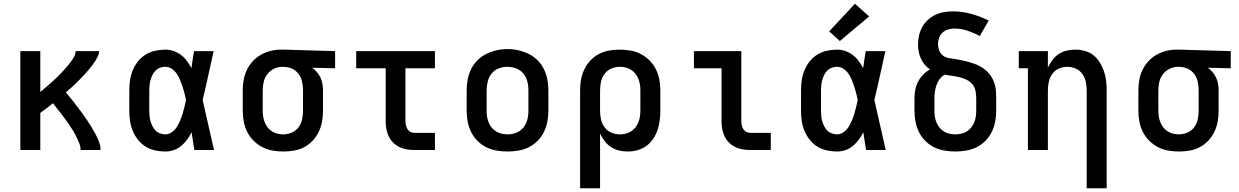

<svg xmlns="http://www.w3.org/2000/svg" viewBox="-20 -804 6640 1029"><path d="M89 0V-530H196V-311Q208 -321 219 -330.5Q230 -340 241 -349.5Q252 -359 263 -369Q274 -379 284.5 -389Q295 -399 305 -409.5Q315 -420 325 -431Q335 -442 344.5 -453.5Q354 -465 362.5 -477Q371 -489 378 -502Q385 -515 385 -530H511Q511 -516 504.5 -502.5Q498 -489 490.5 -477Q483 -465 474 -453.5Q465 -442 456 -431Q447 -420 437 -409Q427 -398 417 -388Q407 -378 397 -367.5Q387 -357 376.5 -347.5Q366 -338 355 -328Q344 -318 333 -309Q348 -291 362 -273.5Q376 -256 390 -238Q404 -220 417.5 -201.5Q431 -183 444 -164Q457 -145 469 -125.5Q481 -106 491.5 -86Q502 -66 510.5 -44.5Q519 -23 519 0H412Q412 -18 405 -35.5Q398 -53 390 -69.5Q382 -86 372.5 -102Q363 -118 352.5 -133Q342 -148 331.5 -163Q321 -178 309.5 -192.5Q298 -207 286.5 -221.5Q275 -236 264 -251Q247 -237 230 -224Q213 -211 196 -199V0Z M866 8Q839 8 811.5 2Q784 -4 760.5 -18.5Q737 -33 719.5 -55Q702 -77 691.5 -102.5Q681 -128 677 -155Q673 -182 673 -210V-320Q673 -348 677 -375Q681 -402 691.5 -427.5Q702 -453 719.5 -475Q737 -497 760.5 -511.5Q784 -526 811.5 -532Q839 -538 866 -538Q889 -538 910.5 -530.5Q932 -523 950 -509.5Q968 -496 981.5 -477.5Q995 -459 1006 -439Q1009 -462 1012.5 -484.5Q1016 -507 1020 -530H1125Q1110 -465 1096 -399Q1082 -333 1066 -268Q1082 -201 1096.5 -134Q1111 -67 1127 0H1022Q1018 -24 1014 -47.5Q1010 -71 1007 -95Q996 -74 982.5 -55.5Q969 -37 951 -22Q933 -7 911 0.5Q889 8 866 8ZM866 -84Q885 -84 901.5 -96Q918 -108 928 -124Q938 -140 945.5 -158Q953 -176 958.5 -194Q964 -212 968.5 -231Q973 -250 977 -268Q973 -287 968.5 -305Q964 -323 958 -340.5Q952 -358 945 -375.5Q938 -393 927.5 -408.5Q917 -424 901 -435Q885 -446 866 -446Q852 -446 838 -441Q824 -436 814 -426Q804 -416 797.5 -403Q791 -390 787 -376.5Q783 -363 781.5 -348.5Q780 -334 780 -320V-210Q780 -196 781.5 -181.5Q783 -167 787 -153.5Q791 -140 797.5 -127Q804 -114 814 -104Q824 -94 838 -89Q852 -84 866 -84Z M1499 8Q1470 8 1441 3Q1412 -2 1386 -15.5Q1360 -29 1339 -50Q1318 -71 1305 -97Q1292 -123 1286.5 -152Q1281 -181 1281 -210V-320Q1281 -348 1286 -376Q1291 -404 1303 -429Q1315 -454 1334 -475Q1353 -496 1377.5 -510Q1402 -524 1429.5 -531Q1457 -538 1485 -538Q1489 -538 1492.5 -538Q1496 -538 1500 -538L1776 -530V-438L1653 -441Q1667 -431 1678.5 -417.5Q1690 -404 1697.5 -388Q1705 -372 1708 -354.5Q1711 -337 1711 -320V-210Q1711 -181 1706 -152.5Q1701 -124 1688.5 -98Q1676 -72 1656 -50.5Q1636 -29 1610.5 -15.5Q1585 -2 1556.5 3Q1528 8 1499 8ZM1499 -84Q1522 -84 1544 -93.5Q1566 -103 1580 -122Q1594 -141 1599 -164Q1604 -187 1604 -210V-320Q1604 -342 1599.5 -364Q1595 -386 1582.5 -404.5Q1570 -423 1550 -433.5Q1530 -444 1508 -445L1500 -446Q1498 -446 1496.5 -446Q1495 -446 1493 -446Q1470 -446 1448.5 -435.5Q1427 -425 1413 -407Q1399 -389 1393.5 -366Q1388 -343 1388 -320V-210Q1388 -194 1390.5 -178.5Q1393 -163 1399 -148Q1405 -133 1415 -120.5Q1425 -108 1438.5 -99.5Q1452 -91 1467.5 -87.5Q1483 -84 1499 -84Z M2201 0Q2180 0 2159.5 -3.5Q2139 -7 2120.5 -16Q2102 -25 2087 -40Q2072 -55 2063 -74Q2054 -93 2050.5 -113.5Q2047 -134 2047 -155V-438H1889V-530H2311V-438H2153V-155Q2153 -144 2155.5 -132.5Q2158 -121 2164 -111.5Q2170 -102 2180 -97Q2190 -92 2201 -92H2311V0Z M2700 8Q2671 8 2641.5 3Q2612 -2 2586 -15Q2560 -28 2539 -49Q2518 -70 2505 -96.5Q2492 -123 2486.5 -152Q2481 -181 2481 -210V-320Q2481 -349 2486.5 -378Q2492 -407 2505 -433.5Q2518 -460 2539 -481Q2560 -502 2586.5 -515Q2613 -528 2642 -534.5Q2671 -541 2700 -541Q2729 -541 2758 -534.5Q2787 -528 2813.5 -515Q2840 -502 2861 -481Q2882 -460 2895 -433.5Q2908 -407 2913.5 -378Q2919 -349 2919 -320V-210Q2919 -181 2913.5 -152Q2908 -123 2895 -96.5Q2882 -70 2861 -49Q2840 -28 2814 -15Q2788 -2 2758.5 3Q2729 8 2700 8ZM2700 -84Q2716 -84 2731.5 -87.5Q2747 -91 2761 -99.5Q2775 -108 2785 -120.5Q2795 -133 2801 -147.5Q2807 -162 2809.5 -178Q2812 -194 2812 -210V-320Q2812 -336 2809.5 -352Q2807 -368 2801 -383Q2795 -398 2784.5 -410.5Q2774 -423 2760 -431Q2746 -439 2730 -442.5Q2714 -446 2698 -446Q2675 -446 2652 -437Q2629 -428 2614.5 -409.5Q2600 -391 2594 -367.5Q2588 -344 2588 -320V-210Q2588 -194 2590.5 -178Q2593 -162 2599 -147.5Q2605 -133 2615 -120.5Q2625 -108 2639 -99.5Q2653 -91 2668.5 -87.5Q2684 -84 2700 -84Z M3089 205V-320Q3089 -349 3094 -377.5Q3099 -406 3111.5 -432Q3124 -458 3144 -479.5Q3164 -501 3189.5 -514.5Q3215 -528 3243.5 -533Q3272 -538 3301 -538Q3330 -538 3359 -533Q3388 -528 3414 -514.5Q3440 -501 3461 -480Q3482 -459 3495 -433Q3508 -407 3513.5 -378Q3519 -349 3519 -320V-210Q3519 -184 3515.5 -157.5Q3512 -131 3503.5 -106Q3495 -81 3480 -59Q3465 -37 3443.5 -21.5Q3422 -6 3396 1Q3370 8 3344 8Q3320 8 3297 2.5Q3274 -3 3254.5 -16Q3235 -29 3220.5 -48Q3206 -67 3196 -88V205ZM3301 -84Q3317 -84 3332.5 -87.5Q3348 -91 3361.5 -99.5Q3375 -108 3385 -120.5Q3395 -133 3401 -148Q3407 -163 3409.5 -178.5Q3412 -194 3412 -210V-320Q3412 -336 3409.5 -351.5Q3407 -367 3401 -382Q3395 -397 3385 -409.5Q3375 -422 3361.5 -430.5Q3348 -439 3332.5 -442.5Q3317 -446 3301 -446Q3278 -446 3256 -436.5Q3234 -427 3220 -408Q3206 -389 3201 -366Q3196 -343 3196 -320V-210Q3196 -187 3201 -164Q3206 -141 3220 -122Q3234 -103 3256 -93.5Q3278 -84 3301 -84Z M4001 0Q3980 0 3959.5 -3.5Q3939 -7 3920.5 -16Q3902 -25 3887 -40Q3872 -55 3863 -74Q3854 -93 3850.5 -113.5Q3847 -134 3847 -155V-438H3699V-530H3953V-155Q3953 -144 3955.5 -132.5Q3958 -121 3964 -111.5Q3970 -102 3980 -97Q3990 -92 4001 -92H4111V0Z M4466 8Q4439 8 4411.5 2Q4384 -4 4360.5 -18.5Q4337 -33 4319.5 -55Q4302 -77 4291.5 -102.5Q4281 -128 4277 -155Q4273 -182 4273 -210V-320Q4273 -348 4277 -375Q4281 -402 4291.5 -427.5Q4302 -453 4319.5 -475Q4337 -497 4360.5 -511.5Q4384 -526 4411.5 -532Q4439 -538 4466 -538Q4489 -538 4510.5 -530.5Q4532 -523 4550 -509.5Q4568 -496 4581.5 -477.5Q4595 -459 4606 -439Q4609 -462 4612.5 -484.5Q4616 -507 4620 -530H4725Q4710 -465 4696 -399Q4682 -333 4666 -268Q4682 -201 4696.5 -134Q4711 -67 4727 0H4622Q4618 -24 4614 -47.5Q4610 -71 4607 -95Q4596 -74 4582.5 -55.5Q4569 -37 4551 -22Q4533 -7 4511 0.5Q4489 8 4466 8ZM4466 -84Q4485 -84 4501.5 -96Q4518 -108 4528 -124Q4538 -140 4545.5 -158Q4553 -176 4558.5 -194Q4564 -212 4568.5 -231Q4573 -250 4577 -268Q4573 -287 4568.5 -305Q4564 -323 4558 -340.5Q4552 -358 4545 -375.5Q4538 -393 4527.5 -408.5Q4517 -424 4501 -435Q4485 -446 4466 -446Q4452 -446 4438 -441Q4424 -436 4414 -426Q4404 -416 4397.5 -403Q4391 -390 4387 -376.5Q4383 -363 4381.5 -348.5Q4380 -334 4380 -320V-210Q4380 -196 4381.5 -181.5Q4383 -167 4387 -153.5Q4391 -140 4397.5 -127Q4404 -114 4414 -104Q4424 -94 4438 -89Q4452 -84 4466 -84ZM4481 -584 4424 -636 4562 -784 4638 -716Z M5100 8Q5071 8 5041.5 3Q5012 -2 4986 -15Q4960 -28 4939 -49Q4918 -70 4905 -96.5Q4892 -123 4886.5 -152Q4881 -181 4881 -210V-277Q4881 -300 4885.5 -323Q4890 -346 4900.5 -366.5Q4911 -387 4927.5 -404Q4944 -421 4964 -432Q4948 -443 4935.5 -458Q4923 -473 4915 -491Q4907 -509 4903.5 -528Q4900 -547 4900 -566Q4900 -590 4905.5 -614Q4911 -638 4923 -659.5Q4935 -681 4953 -697.5Q4971 -714 4993 -724.5Q5015 -735 5039 -739Q5063 -743 5087 -743Q5137 -743 5185.5 -729.5Q5234 -716 5279 -694L5231 -611Q5200 -628 5165.5 -639.5Q5131 -651 5095 -651Q5078 -651 5061 -646Q5044 -641 5031.5 -629.5Q5019 -618 5013 -601.5Q5007 -585 5007 -568Q5007 -551 5013.5 -534Q5020 -517 5033.5 -506.5Q5047 -496 5064 -493Q5081 -490 5098 -487.5Q5115 -485 5132 -481.5Q5149 -478 5165.5 -473.5Q5182 -469 5198.5 -463.5Q5215 -458 5230 -450Q5245 -442 5259 -431Q5273 -420 5283.5 -406.5Q5294 -393 5301.5 -377.5Q5309 -362 5313 -345.5Q5317 -329 5318 -311.5Q5319 -294 5319 -277V-210Q5319 -181 5313.5 -152Q5308 -123 5295 -96.5Q5282 -70 5261 -49Q5240 -28 5214 -15Q5188 -2 5158.5 3Q5129 8 5100 8ZM5100 -84Q5116 -84 5132 -87.5Q5148 -91 5161.5 -99.5Q5175 -108 5185 -120.5Q5195 -133 5201 -147.5Q5207 -162 5209.5 -178Q5212 -194 5212 -210V-277Q5212 -297 5208 -317Q5204 -337 5191 -352.5Q5178 -368 5159.5 -377Q5141 -386 5121.5 -390.5Q5102 -395 5082 -397.5Q5062 -400 5043 -404Q5027 -395 5016 -380Q5005 -365 4999 -348Q4993 -331 4990.5 -313Q4988 -295 4988 -277V-210Q4988 -194 4990.5 -178Q4993 -162 4999 -147.5Q5005 -133 5015 -120.5Q5025 -108 5038.5 -99.5Q5052 -91 5068 -87.5Q5084 -84 5100 -84Z M5804 205V-320Q5804 -343 5799 -366Q5794 -389 5780.5 -408Q5767 -427 5745 -436.5Q5723 -446 5700 -446Q5677 -446 5655 -436.5Q5633 -427 5619.5 -408Q5606 -389 5601 -366Q5596 -343 5596 -320V0H5489V-438H5440V-530H5596V-442Q5606 -463 5620 -482Q5634 -501 5653.5 -514Q5673 -527 5696 -532.5Q5719 -538 5743 -538Q5769 -538 5794.5 -531Q5820 -524 5840 -508Q5860 -492 5874 -469.5Q5888 -447 5896.5 -422.5Q5905 -398 5908 -372Q5911 -346 5911 -320V205Z M6299 8Q6270 8 6241 3Q6212 -2 6186 -15.5Q6160 -29 6139 -50Q6118 -71 6105 -97Q6092 -123 6086.5 -152Q6081 -181 6081 -210V-320Q6081 -348 6086 -376Q6091 -404 6103 -429Q6115 -454 6134 -475Q6153 -496 6177.5 -510Q6202 -524 6229.5 -531Q6257 -538 6285 -538Q6289 -538 6292.5 -538Q6296 -538 6300 -538L6576 -530V-438L6453 -441Q6467 -431 6478.5 -417.5Q6490 -404 6497.5 -388Q6505 -372 6508 -354.5Q6511 -337 6511 -320V-210Q6511 -181 6506 -152.5Q6501 -124 6488.5 -98Q6476 -72 6456 -50.5Q6436 -29 6410.5 -15.5Q6385 -2 6356.5 3Q6328 8 6299 8ZM6299 -84Q6322 -84 6344 -93.5Q6366 -103 6380 -122Q6394 -141 6399 -164Q6404 -187 6404 -210V-320Q6404 -342 6399.5 -364Q6395 -386 6382.5 -404.5Q6370 -423 6350 -433.5Q6330 -444 6308 -445L6300 -446Q6298 -446 6296.5 -446Q6295 -446 6293 -446Q6270 -446 6248.5 -435.5Q6227 -425 6213 -407Q6199 -389 6193.5 -366Q6188 -343 6188 -320V-210Q6188 -194 6190.5 -178.5Q6193 -163 6199 -148Q6205 -133 6215 -120.5Q6225 -108 6238.5 -99.5Q6252 -91 6267.5 -87.5Q6283 -84 6299 -84Z"/></svg>

Font: Iosevka Curly Slab SmBdEx
Style: Regular
Weight: 600
Width: 7
Monospace: yes
Designer: Belleve Invis
Foundry: Belleve Invis
Version: Version 11.1.0; ttfautohint (v1.8.3)